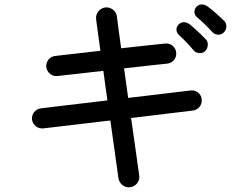

<svg xmlns="http://www.w3.org/2000/svg" viewBox="-20 -798 1040 851"><path d="M557 32C583 28 601 5 597 -20C581 -137 561 -275 561 -275L835 -308C859 -311 877 -333 874 -358C872 -382 850 -400 825 -397L548 -364L530 -495C618 -505 698 -514 721 -516C745 -518 764 -540 761 -565C759 -589 737 -608 712 -605C689 -603 607 -594 517 -584C508 -652 500 -705 498 -725C495 -750 471 -768 446 -765C421 -761 403 -738 406 -713C408 -693 416 -641 425 -573L225 -550C201 -548 183 -526 185 -501C188 -477 210 -458 235 -461L438 -484L456 -353L162 -318C137 -315 119 -293 122 -268C125 -244 147 -226 172 -229L469 -264C469 -264 489 -125 505 -8C509 17 532 35 557 32ZM771 -689C758 -675 760 -655 773 -643C795 -623 819 -598 838 -575C851 -560 874 -558 889 -571C903 -585 906 -609 892 -624C872 -645 840 -675 821 -690C805 -702 785 -704 771 -689ZM850 -767C837 -752 840 -732 854 -721C877 -702 901 -678 921 -656C935 -641 958 -640 972 -654C986 -668 988 -692 973 -706C952 -727 919 -756 899 -770C883 -781 863 -782 850 -767Z"/></svg>

Font: 寒蝉半圆体
Style: Regular
Weight: 400
Designer: Yoshimichi Ohira & Warren
Foundry: ChillType
Version: Version 1.800;Glyphs 3.1.1 (3135)